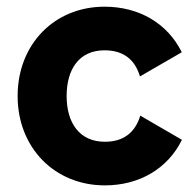

<svg xmlns="http://www.w3.org/2000/svg" viewBox="-20 -541 585 574"><path d="M179.2 -253.9C179.2 -334.5 216.8 -390.6 292.5 -390.6C349.6 -390.6 383.8 -362.3 398.4 -312.5L523.4 -384.8C481.4 -470.2 397 -521 292.5 -521C142.6 -521 32.7 -408.7 32.7 -253.9C32.7 -99.1 143.6 13.2 293.5 13.2C397.5 13.2 481.9 -37.6 523.9 -123L399.4 -195.3C384.3 -145.5 350.1 -117.2 293.5 -117.2C217.8 -117.2 179.2 -173.3 179.2 -253.9Z"/></svg>

Font: Giphurs ExtraBold
Style: Regular
Weight: 800
Version: Version 1.000